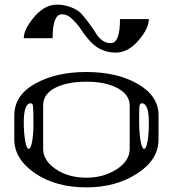

<svg xmlns="http://www.w3.org/2000/svg" viewBox="-20 -812 790 832"><path d="M625 -281.2Q625 -364.3 594.7 -364.3Q585.9 -364.3 584 -350.6Q583 -341.8 583 -281.2Q583 -234.4 589.8 -198.2Q595.7 -167 604.5 -167Q613.3 -167 619.1 -198.2Q625 -228.5 625 -281.2ZM123 -351.6Q122.1 -364.3 113.3 -364.3Q83 -364.3 83 -281.2Q83 -234.4 89.8 -198.2Q95.7 -167 104.5 -167Q113.3 -167 119.1 -198.2Q125 -228.5 125 -281.2Q125 -334 123 -351.6ZM542 -167V-354.5Q542 -402.3 488.3 -430.7Q436.5 -458 354.5 -458Q272.5 -458 219.7 -431.6Q167 -405.3 167 -354.5V-167Q167 -116.2 221.7 -79.1Q276.4 -42 354.5 -42Q429.7 -42 486.3 -79.1Q542 -115.2 542 -167ZM667 -208Q667 -120.1 575.2 -60.5Q482.4 0 354.5 0Q222.7 0 132.8 -60.5Q42 -122.1 42 -208V-312.5Q42 -398.4 131.8 -449.2Q221.7 -500 354.5 -500Q487.3 -500 577.1 -448.2Q667 -396.5 667 -312.5ZM625 -729.5Q625 -688.5 580.1 -636.7Q535.2 -584 481.4 -584Q443.4 -584 412.1 -600.6Q385.7 -614.3 362.3 -642.6Q340.8 -668 326.2 -691.4Q313.5 -710 290 -732.4Q271.5 -750 248 -750Q208 -750 208 -646.5H83Q83 -685.5 128.9 -739.3Q173.8 -792 227.5 -792Q259.8 -792 291 -779.3Q320.3 -767.6 335.9 -749Q351.6 -730.5 368.2 -708Q384.8 -685.5 395.5 -668Q407.2 -648.4 423.8 -636.7Q439.5 -625 460 -625Q500 -625 500 -729.5Z"/></svg>

Font: okolaksMetalik
Style: bold
Weight: 700
Width: 7
Version: Version 0.6